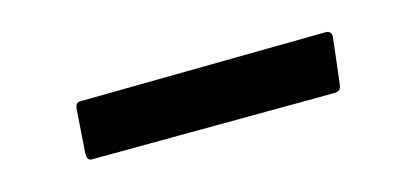

<svg xmlns="http://www.w3.org/2000/svg" viewBox="-27 -475 637 292"><g transform="rotate(-15 291.5 -329.5)"><path d="M488.3 -377Q496.1 -376 496.1 -367.7L487.3 -293.9Q486.3 -288.1 484.1 -286.4Q481.9 -284.7 475.6 -284.2L93.3 -282.2Q86.4 -282.2 86.4 -293.9L91.3 -362.8Q92.3 -372.1 99.1 -372.1Z"/></g></svg>

Font: Wellfleet
Style: Regular
Weight: 400
Designer: Riccardo De Franceschi
Foundry: Riccardo De Franceschi
Version: Version 1.002